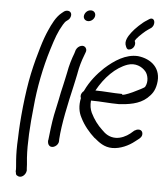

<svg xmlns="http://www.w3.org/2000/svg" viewBox="-60 -763 900 1032"><g transform="rotate(5 389.5 -247.0)"><path d="M72 211C91 224 117 205 120 179L119 166C119 158 118 139 115 111C110 34 116 -63 127 -165C136 -268 158 -380 189 -480C209 -544 220 -577 245 -619C252 -631 257 -636 259 -638L272 -648C278 -653 282 -660 284 -668C288 -685 278 -696 263 -696C255 -696 248 -693 242 -688L231 -679C204 -657 184 -617 168 -580C158 -558 146 -526 134 -485C122 -445 109 -398 97 -342C74 -234 60 -84 58 8C55 58 56 98 58 127C60 160 63 172 61 189C61 190 62 190 62 191C64 209 67 208 72 211Z M378 -650C394 -650 409 -662 413 -678C417 -695 406 -709 389 -709C372 -709 358 -696 354 -680C350 -663 362 -650 378 -650ZM220 8C220 19 222 29 229 35C246 51 279 30 279 6V-4C284 -86 309 -200 331 -295C337 -320 341 -343 346 -365V-366C352 -401 362 -435 373 -463L380 -482C384 -491 382 -499 379 -504C367 -526 335 -512 327 -492L326 -491L320 -471C308 -440 297 -404 290 -364C285 -342 281 -320 275 -295C269 -270 263 -244 258 -216L240 -132C232 -93 224 -23 221 6Z M376 -235C367 -192 373 -158 388 -130C408 -89 438 -54 468 -27H469C494 -6 523 18 567 18C610 18 655 -3 686 -28L708 -45C714 -50 719 -56 721 -64C724 -78 718 -93 700 -93C692 -93 685 -90 679 -86H678L657 -68C637 -52 608 -38 580 -38C547 -38 524 -54 505 -74C480 -97 458 -126 441 -161C432 -181 429 -199 431 -226C485 -226 530 -220 582 -220C631 -223 691 -230 732 -267C755 -288 770 -307 777 -346C792 -431 734 -478 662 -486C596 -490 536 -450 486 -405C449 -370 414 -328 390 -277C390 -277 390 -276 388 -273C382 -269 376 -260 374 -252C373 -246 373 -240 376 -235ZM450 -282C490 -355 547 -413 610 -435C651 -449 688 -432 708 -408C722 -392 732 -354 714 -324C710 -318 589 -256 594 -276C546 -276 496 -282 450 -282ZM646 -579C655 -592 690 -624 703 -632L716 -641H717C747 -663 733 -709 703 -688L691 -680C670 -668 631 -631 615 -609C600 -589 580 -560 593 -533C596 -526 599 -517 609 -517C620 -517 636 -526 640 -544C642 -554 640 -560 637 -566C638 -568 642 -574 645 -579Z"/></g></svg>

Font: Stray Cat
Style: BdCnObl
Weight: 700
Version: Version 1.0